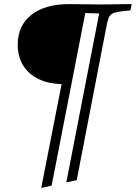

<svg xmlns="http://www.w3.org/2000/svg" viewBox="-20 -721 665 941"><path d="M398 -657 233 189 182 200 282 -309Q221 -310 172.5 -332Q124 -354 95.5 -397Q67 -440 67 -502Q67 -596 134 -648.5Q201 -701 321 -701Q330 -701 350 -700.5Q370 -700 393.5 -700Q417 -700 439 -699.5Q461 -699 474 -699Q493 -699 520.5 -699.5Q548 -700 576 -700.5Q604 -701 625 -701Q623 -685 619 -670Q582 -667 561 -663.5Q540 -660 528.5 -653Q517 -646 511.5 -630.5Q506 -615 501 -588L356 162L305 173L466 -655Z"/></svg>

Font: Tiro Kannada
Style: Italic
Weight: 400
Italic angle: -11°
Designer: Kannada: John Hudson & Fiona Ross, assisted by Kaja Sojewska. Latin: John Hudson with Paul Hanslow, assisted by Kaja Soj
Foundry: Tiro Typeworks Ltd.
Version: Version 1.52